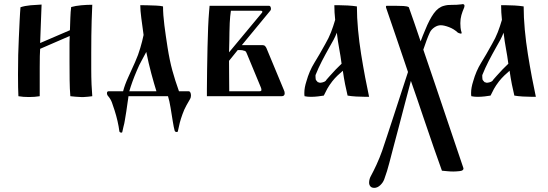

<svg xmlns="http://www.w3.org/2000/svg" viewBox="-20 -465 2650 928"><path d="M172 0Q148 4 120 4Q106 4 93 3Q80 2 69 0Q68 -11 67.5 -43Q67 -75 67 -104Q67 -158 68 -199.5Q69 -241 71 -281Q73 -321 75 -367Q76 -387 77 -403Q78 -419 79 -430Q100 -437 127.5 -439.5Q155 -442 181 -443Q179 -400 177.5 -351Q176 -302 174 -257L318 -319Q319 -348 320 -378.5Q321 -409 324 -431Q345 -437 372.5 -439.5Q400 -442 426 -442Q424 -399 423 -364Q422 -329 421.5 -292.5Q421 -256 421 -210V-198Q421 -169 421 -130.5Q421 -92 422.5 -56.5Q424 -21 426 0Q419 1 405 2.5Q391 4 385 4H371Q364 4 345.5 2.5Q327 1 320 0Q317 -35 316.5 -78.5Q316 -122 316 -163V-227Q316 -244 316 -259.5Q316 -275 317 -291L174 -229Q173 -220 172.5 -194Q172 -168 172 -139Q172 -110 172 -91Z M506 -24H575Q583 -55 599.5 -91Q616 -127 632.5 -164Q649 -201 658 -233Q663 -250 667 -265.5Q671 -281 674 -296Q668 -340 663 -377.5Q658 -415 658 -440Q670 -440 691.5 -439.5Q713 -439 735 -438Q757 -437 768 -434Q768 -394 774.5 -343Q781 -292 790 -235Q800 -172 813 -124.5Q826 -77 845 -24H891Q897 -24 900 -18Q903 -12 903 -4Q903 6 899 13Q893 23 881.5 43.5Q870 64 862 87Q854 109 849 128Q844 147 840 168Q840 173 834 173Q826 173 824 166Q820 152 815 121Q810 90 804.5 56Q799 22 792 0H601Q600 4 599.5 11.5Q599 19 597 28Q593 57 590.5 73.5Q588 90 583 119Q581 132 577 146.5Q573 161 571 173Q571 176 567 176Q559 176 557 170Q554 146 548 120Q542 94 534 69Q527 47 521 30.5Q515 14 503 0Q497 -6 497 -15Q497 -24 506 -24ZM736 -24Q725 -59 711.5 -109Q698 -159 687 -214Q676 -192 664.5 -172Q653 -152 641 -123Q629 -95 620 -70Q611 -45 605 -24Z M980 0V-35Q980 -74 981 -128Q982 -182 983 -237Q984 -289 986 -334Q988 -379 990.5 -407.5Q993 -436 993 -437H1280Q1287 -437 1289 -427.5Q1291 -418 1286 -413L1149 -247H1248Q1257 -247 1261.5 -242Q1266 -237 1268 -232L1352 -30Q1354 -26 1355 -22Q1356 -18 1356 -14Q1356 0 1341 0ZM1089 -309Q1089 -294 1088.5 -271Q1088 -248 1087.5 -230Q1087 -212 1087 -212L1245 -402Q1248 -405 1248 -408Q1248 -413 1241 -413H1096Q1095 -408 1092.5 -384.5Q1090 -361 1089 -309ZM1173 -206Q1173 -206 1170 -212.5Q1167 -219 1159 -220Q1152 -223 1140.5 -223Q1129 -223 1129 -223L1087 -171Q1087 -127 1087.5 -90Q1088 -53 1088 -24H1235Q1243 -24 1243.5 -29.5Q1244 -35 1241 -42Z M1705 -434Q1705 -381 1710.5 -321.5Q1716 -262 1725.5 -203Q1735 -144 1745 -91Q1755 -38 1764 3H1748Q1726 3 1701 1.5Q1676 0 1660 -3Q1654 -27 1648 -57.5Q1642 -88 1637 -123Q1625 -113 1611.5 -100Q1598 -87 1586 -72Q1570 -51 1561.5 -35.5Q1553 -20 1545 -3Q1534 -1 1516.5 1Q1499 3 1482 3Q1466 3 1452 0Q1451 -5 1451 -9Q1451 -13 1451 -17Q1451 -41 1461 -72Q1475 -122 1499.5 -161.5Q1524 -201 1552 -252Q1569 -281 1580 -309.5Q1591 -338 1600 -369Q1598 -387 1597 -405Q1596 -423 1596 -440H1613Q1636 -440 1661 -438.5Q1686 -437 1705 -434ZM1631 -157Q1626 -195 1619.5 -229.5Q1613 -264 1608 -307Q1601 -289 1592.5 -273Q1584 -257 1574 -240Q1552 -201 1535.5 -169Q1519 -137 1505 -102V-93Q1505 -80 1508.5 -76.5Q1512 -73 1516 -68Q1518 -68 1521.5 -66.5Q1525 -65 1526 -65Q1531 -65 1539.5 -67Q1548 -69 1554 -74Q1557 -79 1563.5 -86Q1570 -93 1575 -99Q1590 -116 1604 -130.5Q1618 -145 1631 -157Z M1789 443Q1776 443 1770 435.5Q1764 428 1764 418Q1764 400 1774 383Q1785 363 1800 330.5Q1815 298 1827 264Q1837 235 1851.5 190.5Q1866 146 1883.5 93Q1901 40 1918.5 -14.5Q1936 -69 1952 -117Q1924 -200 1896.5 -280.5Q1869 -361 1846 -428Q1844 -437 1849 -437H1892Q1912 -437 1930.5 -436Q1949 -435 1956 -430Q1967 -399 1982 -356Q1997 -313 2013 -265Q2018 -279 2023.5 -292.5Q2029 -306 2035 -320Q2055 -370 2076.5 -400Q2098 -430 2126 -437Q2143 -442 2164.5 -441.5Q2186 -441 2210 -444Q2210 -444 2212.5 -444.5Q2215 -445 2216 -445Q2225 -445 2225 -437Q2225 -431 2222 -425Q2215 -409 2210 -391.5Q2205 -374 2205 -353Q2205 -343 2206 -331.5Q2207 -320 2211 -308Q2213 -301 2204.5 -303Q2196 -305 2192 -308Q2174 -325 2150 -334Q2126 -343 2110 -343Q2095 -343 2080 -333Q2065 -323 2058 -309Q2050 -292 2042 -270.5Q2034 -249 2026 -225Q2053 -147 2081.5 -62Q2110 23 2137 102.5Q2164 182 2185.5 246Q2207 310 2220 348V350Q2220 360 2202 362Q2184 364 2171 364Q2157 364 2142 362.5Q2127 361 2116 360Q2101 318 2077 250Q2053 182 2025 98Q1997 14 1966 -74Q1952 -21 1936.5 37.5Q1921 96 1907.5 148.5Q1894 201 1884 237Q1871 285 1861.5 323Q1852 361 1837 402Q1831 418 1817.5 430.5Q1804 443 1789 443Z M2511 -434Q2511 -381 2516.5 -321.5Q2522 -262 2531.5 -203Q2541 -144 2551 -91Q2561 -38 2570 3H2554Q2532 3 2507 1.5Q2482 0 2466 -3Q2460 -27 2454 -57.5Q2448 -88 2443 -123Q2431 -113 2417.5 -100Q2404 -87 2392 -72Q2376 -51 2367.5 -35.5Q2359 -20 2351 -3Q2340 -1 2322.5 1Q2305 3 2288 3Q2272 3 2258 0Q2257 -5 2257 -9Q2257 -13 2257 -17Q2257 -41 2267 -72Q2281 -122 2305.5 -161.5Q2330 -201 2358 -252Q2375 -281 2386 -309.5Q2397 -338 2406 -369Q2404 -387 2403 -405Q2402 -423 2402 -440H2419Q2442 -440 2467 -438.5Q2492 -437 2511 -434ZM2437 -157Q2432 -195 2425.5 -229.5Q2419 -264 2414 -307Q2407 -289 2398.5 -273Q2390 -257 2380 -240Q2358 -201 2341.5 -169Q2325 -137 2311 -102V-93Q2311 -80 2314.5 -76.5Q2318 -73 2322 -68Q2324 -68 2327.5 -66.5Q2331 -65 2332 -65Q2337 -65 2345.5 -67Q2354 -69 2360 -74Q2363 -79 2369.5 -86Q2376 -93 2381 -99Q2396 -116 2410 -130.5Q2424 -145 2437 -157Z"/></svg>

Font: Ponomar
Style: Regular
Weight: 400
Version: Version 1.301; ttfautohint (v1.8.4.7-5d5b)